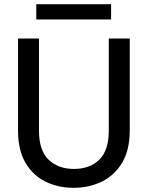

<svg xmlns="http://www.w3.org/2000/svg" viewBox="-20 -884 705 916"><path d="M331 12Q257 12 197 -17.5Q137 -47 101.5 -107.5Q66 -168 66 -262V-700H166V-261Q166 -166 212 -122Q258 -78 333 -78Q408 -78 453.5 -122Q499 -166 499 -261V-700H599V-262Q599 -168 562.5 -107.5Q526 -47 465.5 -17.5Q405 12 331 12ZM153 -791V-864H510V-791Z"/></svg>

Font: DM Sans Medium
Style: Regular
Weight: 500
Designer: Colophon Foundry, Jonny Pinhorn
Foundry: Colophon Foundry
Version: Version 4.004; ttfautohint (v1.8.4.7-5d5b)